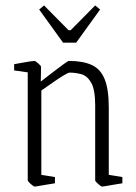

<svg xmlns="http://www.w3.org/2000/svg" viewBox="-20 -676 501 706"><path d="M107 10Q104 10 93 0.5Q82 -9 82 -13V-410L32 -417V-440Q44 -442 60 -445Q76 -448 89.5 -450Q103 -452 107 -452Q110 -452 120.5 -443Q131 -434 131 -430L130 -376Q145 -388 168.5 -406Q192 -424 211 -438Q230 -452 233 -452Q285 -452 317.5 -437Q350 -422 365 -384.5Q380 -347 380 -280V-33L430 -25V-2Q418 0 402 2.5Q386 5 372.5 7.5Q359 10 355 10Q352 10 341 0.5Q330 -9 330 -13V-289Q330 -346 315.5 -371.5Q301 -397 279.5 -403Q258 -409 236 -409Q231 -409 213.5 -398.5Q196 -388 174 -372.5Q152 -357 132 -343V-33L182 -25V-2Q170 0 154 2.5Q138 5 124.5 7.5Q111 10 107 10ZM212 -519 124 -641 142 -656 232 -565H240L330 -656L348 -641L260 -519Z"/></svg>

Font: Grenze Gotisch ExtraLight
Style: Regular
Weight: 200
Designer: Renata Polastri
Foundry: Omnibus-Type
Version: Version 1.001